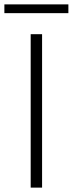

<svg xmlns="http://www.w3.org/2000/svg" viewBox="-42 -856 332 876"><path d="M98 -700H150V0H98ZM-22 -836H270V-796H-22Z"/></svg>

Font: KoHo Light
Style: Regular
Weight: 300
Version: Version 1.000; ttfautohint (v1.6)